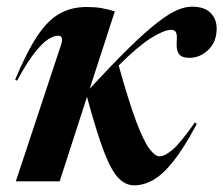

<svg xmlns="http://www.w3.org/2000/svg" viewBox="-20 -544 670 576"><path d="M324.5 -510 249 -277.5Q318.5 -353 368 -401.2Q417.5 -449.5 452 -476.2Q486.5 -503 511 -513.5Q535.5 -524 555 -524Q593.5 -524 611.8 -505.2Q630 -486.5 630 -458.5Q630 -418.5 605 -394.5Q580 -370.5 548.5 -370.5Q525 -370.5 516.8 -382Q508.5 -393.5 510 -416.5Q512 -439.5 508 -447Q504 -454.5 493.5 -454.5Q472.5 -454.5 433 -429.8Q393.5 -405 336 -347.5Q366 -240 388.2 -180.8Q410.5 -121.5 427.8 -98.2Q445 -75 459 -75Q474 -75 497.8 -95Q521.5 -115 564.5 -176.5L570.5 -172.5Q532 -100 500 -60Q468 -20 439.5 -4Q411 12 382.5 12Q356.5 12 335 -10.2Q313.5 -32.5 291.5 -90.2Q269.5 -148 241 -253.5L159 0H27.5L163.5 -410.5Q172 -437 154 -437Q142.5 -437 125.5 -426.8Q108.5 -416.5 85.2 -387.5Q62 -358.5 31 -302L25.5 -305Q60 -388 91.8 -435.8Q123.5 -483.5 159 -503.2Q194.5 -523 240 -523Q264.5 -523 282.8 -520Q301 -517 324.5 -510Z"/></svg>

Font: Newsreader 72pt SemiBold
Style: Italic
Weight: 600
Italic angle: -17°
Designer: Hugues Gentile
Foundry: Production Type
Version: Version 1.003; ttfautohint (v1.8.3)